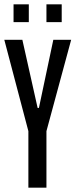

<svg xmlns="http://www.w3.org/2000/svg" viewBox="-23 -873 351 893"><path d="M109 0V-263L-3 -688H81L152 -371H158L225 -688H308L193 -263V0ZM40 -770V-853H111V-770ZM193 -770V-853H264V-770Z"/></svg>

Font: Saira UltraCondensed SemiBold
Style: Regular
Weight: 600
Width: 1
Designer: Hector Gatti with collaboration of the Omnibus-Type team
Foundry: Omnibus-Type
Version: Version 1.101